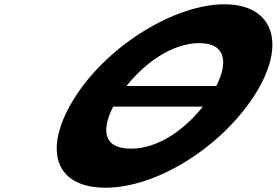

<svg xmlns="http://www.w3.org/2000/svg" viewBox="-20 -860 1290 895"><path d="M988.2 -459H569.5C653.1 -564.9 782 -659 908.8 -659C1036.6 -659 1042.1 -564.9 988.2 -459ZM507.5 -363H925.6C843.1 -258.7 719.7 -167 590.2 -167C457.2 -167 454.5 -258.7 507.5 -363ZM333.5 -413C177.4 -172 228.3 15 472.3 15C709.3 15 1008.4 -172 1164.5 -413C1320.6 -654 1255.1 -840 1026.1 -840C799.1 -840 489.6 -654 333.5 -413Z"/></svg>

Font: Hussar
Style: BdWodka
Weight: 700
Foundry: Cannot Into Space Fonts
Version: Version 2.00